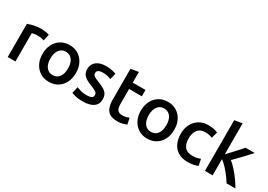

<svg xmlns="http://www.w3.org/2000/svg" viewBox="9 -1623 3472 2483"><g transform="rotate(30 1745.0 -381.5)"><path d="M76 0V-496Q110 -509 160.5 -521Q211 -533 276 -533Q303 -533 338 -527.5Q373 -522 392 -515L371 -419Q356 -424 330 -429Q304 -434 270 -434Q244 -434 222 -430Q200 -426 191 -423V0Z M694 13Q621 13 565 -21.5Q509 -56 477 -117.5Q445 -179 445 -262Q445 -344 477.5 -405.5Q510 -467 566 -501Q622 -535 694 -535Q768 -535 824 -501Q880 -467 912 -405.5Q944 -344 944 -262Q944 -179 912.5 -117.5Q881 -56 825 -21.5Q769 13 694 13ZM694 -87Q756 -87 791 -134Q826 -181 826 -262Q826 -342 791 -389Q756 -436 694 -436Q633 -436 598 -389Q563 -342 563 -262Q563 -181 598 -134Q633 -87 694 -87Z M1201 13Q1133 13 1090.5 1.5Q1048 -10 1032 -18L1054 -113Q1080 -103 1117 -92.5Q1154 -82 1202 -82Q1249 -82 1274 -94Q1299 -106 1299 -138Q1299 -166 1274.5 -182Q1250 -198 1194 -220Q1151 -237 1117 -256.5Q1083 -276 1063.5 -305.5Q1044 -335 1044 -383Q1044 -453 1096 -494Q1148 -535 1239 -535Q1288 -535 1328.5 -526.5Q1369 -518 1390 -509L1368 -417Q1348 -425 1318.5 -433Q1289 -441 1244 -441Q1205 -441 1181.5 -428Q1158 -415 1158 -387Q1158 -359 1179.5 -343.5Q1201 -328 1254 -308Q1309 -287 1344.5 -265.5Q1380 -244 1397 -214Q1414 -184 1414 -138Q1414 -64 1358 -25.5Q1302 13 1201 13Z M1719 12Q1644 12 1602.5 -14Q1561 -40 1544 -89Q1527 -138 1527 -206V-662L1642 -681V-522H1832V-427H1642V-205Q1642 -141 1663.5 -114Q1685 -87 1734 -87Q1765 -87 1790.5 -93.5Q1816 -100 1834 -108L1853 -17Q1831 -7 1797.5 2.5Q1764 12 1719 12Z M2162 13Q2089 13 2033 -21.5Q1977 -56 1945 -117.5Q1913 -179 1913 -262Q1913 -344 1945.5 -405.5Q1978 -467 2034 -501Q2090 -535 2162 -535Q2236 -535 2292 -501Q2348 -467 2380 -405.5Q2412 -344 2412 -262Q2412 -179 2380.5 -117.5Q2349 -56 2293 -21.5Q2237 13 2162 13ZM2162 -87Q2224 -87 2259 -134Q2294 -181 2294 -262Q2294 -342 2259 -389Q2224 -436 2162 -436Q2101 -436 2066 -389Q2031 -342 2031 -262Q2031 -181 2066 -134Q2101 -87 2162 -87Z M2772 13Q2682 13 2624 -22.5Q2566 -58 2538 -120Q2510 -182 2510 -261Q2510 -339 2541 -401Q2572 -463 2629.5 -499Q2687 -535 2768 -535Q2809 -535 2845 -528Q2881 -521 2909 -508L2883 -415Q2862 -424 2837 -430Q2812 -436 2777 -436Q2703 -436 2665.5 -388.5Q2628 -341 2628 -261Q2628 -181 2663.5 -134Q2699 -87 2786 -87Q2818 -87 2848.5 -94Q2879 -101 2899 -110L2918 -15Q2895 -4 2856 4.5Q2817 13 2772 13Z M3021 0V-757L3136 -776V-315Q3167 -347 3203 -385.5Q3239 -424 3272 -460.5Q3305 -497 3327 -522H3463Q3413 -467 3356 -406Q3299 -345 3242 -289Q3283 -256 3328 -205.5Q3373 -155 3412 -100.5Q3451 -46 3476 0H3344Q3318 -42 3283.5 -88Q3249 -134 3210.5 -175Q3172 -216 3136 -242V0Z"/></g></svg>

Font: Ubuntu Sans SemiBold
Style: Regular
Weight: 600
Designer: Dalton Maag Ltd
Foundry: Dalton Maag Ltd
Version: Version 1.006; ttfautohint (v1.8.4.7-5d5b)